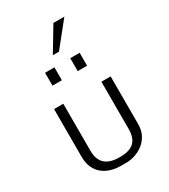

<svg xmlns="http://www.w3.org/2000/svg" viewBox="-232 -1070 1042 1187"><g transform="rotate(-30 289.0 -476.0)"><path d="M87 -158C87 -41 171 11 271 11H307C390 11 491 -44 491 -158V-500H425V-163C425 -64 370 -39 289 -39C221 -39 153 -62 153 -163V-500H87ZM218 -630V-722H151V-630ZM398 -630V-722H331V-630ZM428 -963H350L247 -792H291Z"/></g></svg>

Font: Perun Light
Style: Regular
Weight: 300
Foundry: Copyright (c) Stefan Peev, Context Ltd, 2016
Version: Version 1.089